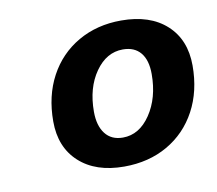

<svg xmlns="http://www.w3.org/2000/svg" viewBox="-50 -764 521 460"><g transform="rotate(-10 210.5 -534.0)"><path d="M69 -497Q69 -559 94.5 -606.5Q120 -654 166 -680.5Q212 -707 271 -707Q341 -707 381 -670.5Q421 -634 421 -571Q421 -509 395.5 -461.5Q370 -414 324 -387.5Q278 -361 218 -361Q149 -361 109 -397.5Q69 -434 69 -497ZM321 -568Q321 -602 306 -620Q291 -638 263 -638Q223 -638 196 -599.5Q169 -561 169 -503Q169 -469 184 -449.5Q199 -430 227 -430Q267 -430 294 -470Q321 -510 321 -568Z"/></g></svg>

Font: Sarabun
Style: Bold Italic
Weight: 700
Italic angle: -10°
Designer: Suppakit Chalermlarp | Katatrad Co.,Ltd.
Foundry: Cadson Demak Co.,Ltd.
Version: Version 1.000; ttfautohint (v1.6)